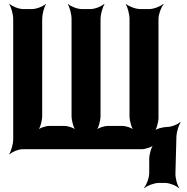

<svg xmlns="http://www.w3.org/2000/svg" viewBox="-20 -757 949 974"><path d="M142 -711H98C75 -711 41 -725 29 -737L27 -735C36 -722 47 -685 47 -661V-50C47 -26 36 11 27 24L29 26C40 14 73 0 94 0H697C718 0 752 -11 763 -24L761 -26C748 -14 737 26 737 50V121C737 145 723 182 711 195L713 197C726 185 762 171 785 171H818C839 171 874 184 886 197L888 194C879 182 869 145 870 123L875 -66C876 -89 887 -123 896 -135L894 -138C883 -126 850 -113 828 -113C807 -113 770 -103 759 -91L762 -88C774 -100 784 -138 784 -160V-661C784 -685 798 -722 810 -735L808 -737C795 -725 760 -711 737 -711H691C668 -711 632 -725 619 -737L618 -735C627 -722 637 -685 637 -661V-168C637 -144 648 -104 661 -92L663 -94C653 -107 621 -118 602 -118H526C507 -118 474 -107 464 -94L466 -92C479 -104 490 -144 490 -168V-661C490 -685 501 -722 510 -735L508 -737C496 -725 462 -711 439 -711H395C372 -711 337 -725 325 -737L324 -735C333 -722 343 -685 343 -661V-168C343 -144 354 -104 367 -92L369 -94C359 -107 327 -118 308 -118H229C210 -118 178 -107 168 -94L170 -92C183 -104 194 -144 194 -168V-661C194 -685 204 -722 213 -735L212 -737C200 -725 165 -711 142 -711Z"/></svg>

Font: Asimov
Style: EdgeExtreme
Weight: 500
Designer: Google
Version: Version 2.000980: 2014